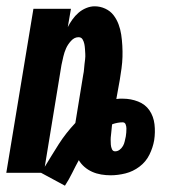

<svg xmlns="http://www.w3.org/2000/svg" viewBox="-20 -548 540 609"><path d="M186 41 110 0H0L86 -520H205L195 -462Q201 -474 209.5 -486Q218 -498 229 -507.5Q240 -517 253.5 -522.5Q267 -528 280 -528Q298 -528 314 -520.5Q330 -513 340 -500Q350 -487 356 -471Q362 -455 364.5 -438Q367 -421 368 -403Q369 -385 368.5 -367.5Q368 -350 365.5 -331.5Q363 -313 360 -295L349 -234Q355 -235 360 -235Q365 -235 370 -235Q395 -235 418 -226Q441 -217 454 -198Q467 -179 470 -154Q473 -129 469 -103Q465 -80 454 -57.5Q443 -35 422.5 -19.5Q402 -4 378 2Q354 8 331 8Q316 8 301 5.5Q286 3 272.5 -3Q259 -9 248 -18.5Q237 -28 230 -40Q219 -20 209 0.5Q199 21 186 41ZM122 -19Q133 -37 144 -55Q155 -73 166.5 -91Q178 -109 191 -125.5Q204 -142 219 -158L244 -311Q246 -320 246.5 -328Q247 -336 248 -344Q249 -352 250 -360.5Q251 -369 250.5 -377Q250 -385 249.5 -393Q249 -401 247.5 -408.5Q246 -416 242 -423Q238 -430 229 -430Q216 -430 205.5 -418.5Q195 -407 189.5 -394.5Q184 -382 181 -369Q178 -356 175 -342ZM345 -68Q353 -68 359.5 -73Q366 -78 370 -85Q374 -92 375.5 -99.5Q377 -107 379 -115Q380 -121 380.5 -127.5Q381 -134 381 -140.5Q381 -147 378.5 -153.5Q376 -160 369 -160Q361 -160 353 -158.5Q345 -157 336 -154L335 -149Q334 -141 333.5 -133.5Q333 -126 332 -119Q331 -112 331 -104.5Q331 -97 331.5 -89.5Q332 -82 335 -75Q338 -68 345 -68Z"/></svg>

Font: Iosevka Heavy
Style: Italic
Weight: 900
Italic angle: -9°
Monospace: yes
Designer: Belleve Invis
Foundry: Belleve Invis
Version: Version 32.5.0; ttfautohint (v1.8.4)